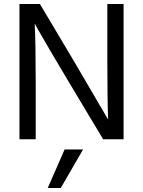

<svg xmlns="http://www.w3.org/2000/svg" viewBox="-20 -694 713 957"><path d="M158 0H77V-674H179L348 -390L519 -98Q515 -195 515 -389V-674H596V0H494L325 -282Q274 -367 231 -440.5Q188 -514 170 -546L153 -577Q158 -473 158 -284ZM283 243H218L302 51H394Z"/></svg>

Font: Hind Vadodara
Style: Regular
Weight: 400
Designer: Hitesh Malaviya
Foundry: Indian Type Foundry
Version: Version 1.001;PS 1.0;hotconv 1.0.86;makeotf.lib2.5.63406; tt